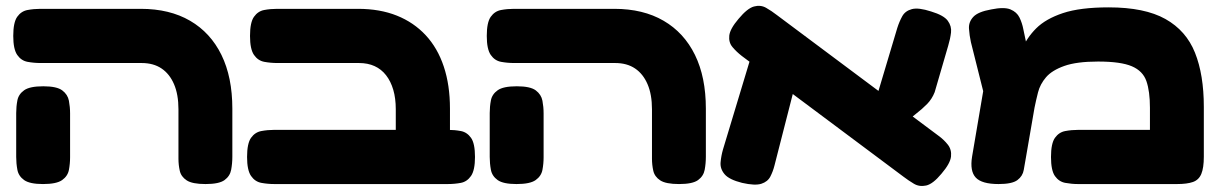

<svg xmlns="http://www.w3.org/2000/svg" viewBox="-20 -616 4134 652"><path d="M678 9Q633 9 614 -3.5Q595 -16 590.5 -36Q586 -56 586 -77V-245Q586 -295 571 -330Q556 -365 528.5 -383.5Q501 -402 461 -402H118Q95 -402 73.5 -406Q52 -410 38.5 -429.5Q25 -449 25 -494Q25 -540 38.5 -559Q52 -578 73.5 -582Q95 -586 117 -586H458Q556 -586 625.5 -545.5Q695 -505 732 -429.5Q769 -354 769 -247V-84Q769 -61 765 -39.5Q761 -18 742.5 -4.5Q724 9 678 9ZM126 9Q81 9 62 -4.5Q43 -18 39 -39.5Q35 -61 35 -83V-232Q35 -254 39 -275Q43 -296 62 -309.5Q81 -323 127 -323Q173 -323 191.5 -309Q210 -295 214 -274Q218 -253 218 -231V-82Q218 -60 214 -39Q210 -18 191 -4.5Q172 9 126 9Z M1416 9Q1387 9 1366.5 -1.5Q1346 -12 1335 -31Q1324 -50 1324 -77V-245Q1324 -282 1315.5 -311Q1307 -340 1291 -360.5Q1275 -381 1252 -391.5Q1229 -402 1199 -402H922Q899 -402 877.5 -406Q856 -410 842.5 -429.5Q829 -449 829 -494Q829 -540 842.5 -559Q856 -578 877 -582Q898 -586 921 -586H1196Q1270 -586 1327.5 -563Q1385 -540 1425.5 -496.5Q1466 -453 1487 -390Q1508 -327 1508 -247V-84Q1508 -55 1497 -34Q1486 -13 1465.5 -2Q1445 9 1416 9ZM912 9Q889 9 867.5 5Q846 1 832.5 -18.5Q819 -38 819 -83Q819 -129 832.5 -148Q846 -167 867.5 -171Q889 -175 911 -175H1501Q1524 -175 1545 -171Q1566 -167 1579.5 -148Q1593 -129 1593 -83Q1593 -38 1579.5 -18.5Q1566 1 1545 5Q1524 9 1500 9Z M2286 9Q2241 9 2222 -3.5Q2203 -16 2198.5 -36Q2194 -56 2194 -77V-245Q2194 -295 2179 -330Q2164 -365 2136.5 -383.5Q2109 -402 2069 -402H1726Q1703 -402 1681.5 -406Q1660 -410 1646.5 -429.5Q1633 -449 1633 -494Q1633 -540 1646.5 -559Q1660 -578 1681.5 -582Q1703 -586 1725 -586H2066Q2164 -586 2233.5 -545.5Q2303 -505 2340 -429.5Q2377 -354 2377 -247V-84Q2377 -61 2373 -39.5Q2369 -18 2350.5 -4.5Q2332 9 2286 9ZM1734 9Q1689 9 1670 -4.5Q1651 -18 1647 -39.5Q1643 -61 1643 -83V-232Q1643 -254 1647 -275Q1651 -296 1670 -309.5Q1689 -323 1735 -323Q1781 -323 1799.5 -309Q1818 -295 1822 -274Q1826 -253 1826 -231V-82Q1826 -60 1822 -39Q1818 -18 1799 -4.5Q1780 9 1734 9Z M3177 -26Q3148 9 3125 14Q3102 19 3083.5 8Q3065 -3 3048 -16L2499 -426Q2481 -440 2467.5 -456Q2454 -472 2456.5 -495Q2459 -518 2488 -552Q2518 -588 2540.5 -594Q2563 -600 2581.5 -589.5Q2600 -579 2618 -565L3167 -155Q3185 -142 3198.5 -125Q3212 -108 3209.5 -84.5Q3207 -61 3177 -26ZM2500 5Q2456 -6 2440.5 -24.5Q2425 -43 2427 -65Q2429 -87 2435 -108L2531 -426L2685 -347L2610 -54Q2605 -34 2596 -16.5Q2587 1 2565.5 8Q2544 15 2500 5ZM3030 -179 2955 -280 3027 -521Q3034 -543 3044 -561Q3054 -579 3076.5 -585Q3099 -591 3142 -577Q3185 -564 3198.5 -545.5Q3212 -527 3209.5 -505.5Q3207 -484 3200 -461L3154 -303Q3145 -280 3128.5 -263Q3112 -246 3088 -227.5Q3064 -209 3030 -179Z M4068 -253V-84Q4068 -46 4059.5 -25.5Q4051 -5 4031 2Q4011 9 3977 9H3641Q3619 9 3597.5 5Q3576 1 3562.5 -18Q3549 -37 3549 -83Q3549 -129 3562.5 -148Q3576 -167 3597.5 -171Q3619 -175 3642 -175H3885V-250Q3885 -306 3873 -340.5Q3861 -375 3823.5 -391Q3786 -407 3709 -407Q3636 -407 3594 -392Q3552 -377 3532 -353.5Q3512 -330 3505 -302.5Q3498 -275 3493 -250L3464 -82Q3460 -60 3456.5 -39Q3453 -18 3435 -4.5Q3417 9 3371 9Q3314 9 3293.5 -13Q3273 -35 3281 -84L3327 -355L3391 -278Q3409 -318 3421 -361.5Q3433 -405 3449.5 -446Q3466 -487 3498.5 -519.5Q3531 -552 3589.5 -571.5Q3648 -591 3745 -591Q3867 -591 3937.5 -551.5Q4008 -512 4038 -437Q4068 -362 4068 -253ZM3352 -174 3277 -473Q3272 -496 3270.5 -518.5Q3269 -541 3285 -558.5Q3301 -576 3346 -584Q3390 -593 3411.5 -584Q3433 -575 3442 -556.5Q3451 -538 3455 -517L3498 -313Z"/></svg>

Font: Fredoka Expanded
Style: Bold
Weight: 700
Width: 7
Designer: Ben Nathan
Foundry: Milena B. Brandão, Ben Nathan
Version: Version 2.001